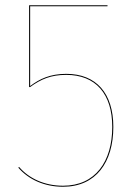

<svg xmlns="http://www.w3.org/2000/svg" viewBox="-20 -700 519 729"><path d="M388.4 -680.1H90.5V-369.4H94.1C134.9 -398.9 172.6 -415.7 231.4 -415.7C343.2 -415.7 406.2 -343.8 406.2 -218.1C406.2 -86.7 342.1 5.2 219.4 5.2C149.1 5.2 90.1 -22.4 52.7 -65.9L49.3 -63.6C87.9 -18.9 147.6 9.1 219.3 9.1C344.6 9.1 410.3 -84 410.3 -218.1C410.3 -345.4 345.8 -419.6 231.5 -419.6C170.8 -419.6 130.8 -400.7 94.5 -373.4V-676.3H388Z"/></svg>

Font: Fira Sans Four
Style: Regular
Weight: 100
Designer: Carrois Corporate & Edenspiekermann AG
Foundry: Carrois Corporate GbR & Edenspiekermann AG
Version: Version 4.203;PS 004.203;hotconv 1.0.88;makeotf.lib2.5.64775